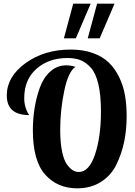

<svg xmlns="http://www.w3.org/2000/svg" viewBox="-20 -1020 737 1046"><path d="M17 -500Q17 -602 119 -676Q221 -750 365 -750Q433 -750 486 -731Q539 -712 573 -679Q607 -646 629.5 -599Q652 -552 661 -500Q670 -448 670 -387Q670 -315 657 -250.5Q644 -186 615.5 -126Q587 -66 531.5 -30Q476 6 400 6Q293 6 226 -69Q159 -144 159 -311Q159 -370 168 -428Q177 -486 196.5 -541Q216 -596 253.5 -630Q291 -664 340 -664Q366 -664 391 -656Q352 -630 330 -525Q308 -420 308 -312Q308 -244 318 -195.5Q328 -147 344.5 -124.5Q361 -102 376.5 -92.5Q392 -83 409 -83Q466 -83 498 -179.5Q530 -276 530 -413Q530 -501 516 -561Q502 -621 475 -651Q448 -681 418 -692.5Q388 -704 347 -704Q246 -704 179 -645.5Q112 -587 112 -485Q112 -434 139 -393Q17 -393 17 -500ZM328 -811 379 -1000H474L393 -811ZM458 -811 509 -1000H604L523 -811Z"/></svg>

Font: Lobster Two
Style: Bold
Weight: 700
Designer: Pablo Impallari
Foundry: Pablo Impallari. www.impallari.com
Version: Version 1.006